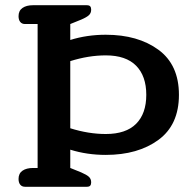

<svg xmlns="http://www.w3.org/2000/svg" viewBox="-20 -715 752 735"><path d="M51 -30Q51 -51 66 -61.5Q81 -72 107 -72H124V-623H76Q64 -623 57.5 -631Q51 -639 51 -653Q51 -674 66 -684.5Q81 -695 106 -695H312Q322 -695 325.5 -690.5Q329 -686 329 -678Q329 -665 320.5 -657Q312 -649 291 -640L249 -623V-562Q313 -582 385 -582Q508 -582 586.5 -524.5Q665 -467 665 -352Q665 -237 586.5 -179.5Q508 -122 385 -122Q313 -122 249 -142V-72L291 -55Q312 -46 320.5 -38Q329 -30 329 -17Q329 -9 325.5 -4.5Q322 0 312 0H76Q64 0 57.5 -8Q51 -16 51 -30ZM540 -352Q540 -424 501 -463.5Q462 -503 385 -503Q319 -503 249 -481V-224Q319 -202 385 -202Q462 -202 501 -241Q540 -280 540 -352Z"/></svg>

Font: Maitree Semibold
Style: Regular
Weight: 600
Designer: CadsonDemak Team
Foundry: CadsonDemak
Version: Version 1.000